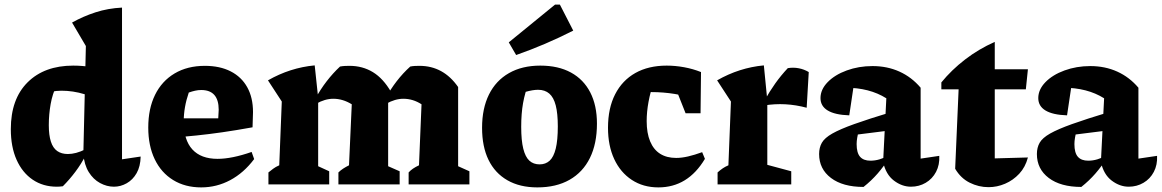

<svg xmlns="http://www.w3.org/2000/svg" viewBox="-20 -801 5046 834"><path d="M227 10Q167 10 122 -20.5Q77 -51 52 -107Q27 -163 27 -240Q27 -371 100 -443.5Q173 -516 298 -516Q337 -516 379.5 -509.5Q422 -503 467 -487L448 -346Q347 -407 247 -407Q225 -407 202.5 -402.5Q180 -398 159 -390L226 -430Q208 -394 200 -349Q192 -304 192 -257Q192 -214 201 -186Q210 -158 228.5 -145Q247 -132 275 -132Q292 -132 311 -137Q330 -142 352 -153V-126Q333 -89 307.5 -55Q282 -21 253 8Q246 9 239.5 9.5Q233 10 227 10ZM475 10Q444 10 414.5 -6Q385 -22 365.5 -53.5Q346 -85 342 -132L353 -601L293 -703Q341 -730 395 -747.5Q449 -765 510 -768V-109L591 -121Q590 -78 573.5 -49Q557 -20 530.5 -5Q504 10 475 10ZM412 -771 411 -772H412Z M854 13Q784 13 732 -19Q680 -51 652 -109.5Q624 -168 624 -247Q624 -329 653.5 -389Q683 -449 738.5 -482Q794 -515 870 -515Q935 -515 982 -491Q1029 -467 1054 -422Q1079 -377 1079 -314L1077 -248Q1005 -235 946 -226.5Q887 -218 833.5 -212.5Q780 -207 725 -203L726 -287H928L930 -324Q930 -367 911 -388.5Q892 -410 854 -410Q841 -410 827.5 -407Q814 -404 800 -399Q789 -367 783.5 -335.5Q778 -304 778 -273Q778 -193 815.5 -152Q853 -111 925 -111Q987 -111 1073 -141L1084 -110Q1039 -50 980 -18.5Q921 13 854 13Z M1146 0V-52Q1156 -60 1166.5 -68Q1177 -76 1193 -83L1204 -360L1144 -452Q1240 -507 1347 -517L1362 -376V-79L1410 -57V0ZM1450 0V-52Q1459 -61 1470.5 -68.5Q1482 -76 1496 -83L1508 -348L1679 -401L1666 -372V-79L1716 -57V0ZM1508 -348Q1469 -372 1428 -372Q1391 -372 1353 -350L1349 -371Q1372 -413 1399 -448Q1426 -483 1457 -512Q1468 -514 1478 -514.5Q1488 -515 1498 -515Q1555 -515 1600 -487.5Q1645 -460 1679 -401ZM1755 0V-52Q1763 -61 1774 -68.5Q1785 -76 1800 -83L1811 -348L1970 -423V-79L2019 -57V0ZM1811 -348Q1774 -372 1732 -372Q1696 -372 1657 -350L1653 -371Q1676 -413 1703 -448Q1730 -483 1762 -512Q1772 -514 1782 -514.5Q1792 -515 1802 -515Q1854 -515 1896 -492Q1938 -469 1970 -423Z M2314 13Q2238 13 2184 -18Q2130 -49 2102 -106.5Q2074 -164 2074 -246Q2074 -330 2104 -390.5Q2134 -451 2191 -483.5Q2248 -516 2327 -516Q2405 -516 2460 -486Q2515 -456 2544 -399.5Q2573 -343 2573 -264Q2573 -177 2542.5 -115Q2512 -53 2454 -20Q2396 13 2314 13ZM2324 -87Q2350 -87 2367.5 -103Q2385 -119 2394 -155.5Q2403 -192 2403 -252Q2403 -308 2394 -343Q2385 -378 2366 -394.5Q2347 -411 2317 -411Q2295 -411 2263 -402Q2231 -393 2177 -375L2277 -441Q2260 -398 2252 -353Q2244 -308 2244 -250Q2244 -191 2253 -155Q2262 -119 2279.5 -103Q2297 -87 2324 -87ZM2222 -562 2190 -617 2391 -781H2412L2470 -668Q2409 -637 2347 -610.5Q2285 -584 2222 -562Z M2840 13Q2774 13 2724.5 -19.5Q2675 -52 2648 -110Q2621 -168 2621 -246Q2621 -331 2652 -391.5Q2683 -452 2740 -484Q2797 -516 2876 -516Q2913 -516 2951.5 -509Q2990 -502 3025 -488L3006 -369Q2913 -401 2809 -401Q2793 -401 2778 -398Q2763 -395 2749 -390L2821 -449Q2805 -402 2797 -358.5Q2789 -315 2789 -275Q2789 -223 2804 -187Q2819 -151 2847.5 -133Q2876 -115 2917 -115Q2941 -115 2969 -121.5Q2997 -128 3030 -140L3042 -111Q2968 13 2840 13ZM2958 -309 2887 -488H3025L3023 -309Z M3484 -333Q3391 -358 3300 -343V-363Q3323 -404 3347.5 -438.5Q3372 -473 3402 -505Q3426 -509 3449.5 -504.5Q3473 -500 3493 -488ZM3097 0V-52Q3108 -62 3119 -69.5Q3130 -77 3144 -83L3155 -360L3095 -452Q3191 -507 3298 -517L3313 -365V-85L3417 -57V0Z M3937 10Q3898 10 3863 -16.5Q3828 -43 3816 -97L3830 -374Q3757 -420 3652 -420Q3638 -420 3623.5 -418.5Q3609 -417 3595 -415L3693 -461L3669 -300Q3607 -302 3575.5 -321Q3544 -340 3544 -375Q3544 -412 3575 -444Q3606 -476 3658 -495Q3710 -514 3770 -514Q3834 -514 3887 -490Q3940 -466 3979 -420V-112L4060 -124Q4062 -85 4046 -54.5Q4030 -24 4001 -7Q3972 10 3937 10ZM3731 11Q3641 11 3589.5 -28Q3538 -67 3538 -132Q3538 -160 3550 -181Q3562 -202 3595.5 -221Q3629 -240 3690.5 -262Q3752 -284 3851 -314V-235L3660 -211L3710 -232Q3706 -217 3703.5 -202.5Q3701 -188 3701 -175Q3701 -137 3716 -120Q3731 -103 3761 -103Q3781 -103 3801 -109Q3821 -115 3843 -127V-116Q3819 -78 3792 -47Q3765 -16 3731 11Z M4301 -619V-500H4445L4436 -413H4301V-113L4445 -117Q4434 -75 4407.5 -46.5Q4381 -18 4346 -3Q4311 12 4274 12Q4231 12 4192 -7.5Q4153 -27 4129 -68L4144 -413H4069V-443Q4113 -497 4172 -542.5Q4231 -588 4301 -619Z M4883 10Q4844 10 4809 -16.5Q4774 -43 4762 -97L4776 -374Q4703 -420 4598 -420Q4584 -420 4569.5 -418.5Q4555 -417 4541 -415L4639 -461L4615 -300Q4553 -302 4521.5 -321Q4490 -340 4490 -375Q4490 -412 4521 -444Q4552 -476 4604 -495Q4656 -514 4716 -514Q4780 -514 4833 -490Q4886 -466 4925 -420V-112L5006 -124Q5008 -85 4992 -54.5Q4976 -24 4947 -7Q4918 10 4883 10ZM4677 11Q4587 11 4535.5 -28Q4484 -67 4484 -132Q4484 -160 4496 -181Q4508 -202 4541.5 -221Q4575 -240 4636.5 -262Q4698 -284 4797 -314V-235L4606 -211L4656 -232Q4652 -217 4649.5 -202.5Q4647 -188 4647 -175Q4647 -137 4662 -120Q4677 -103 4707 -103Q4727 -103 4747 -109Q4767 -115 4789 -127V-116Q4765 -78 4738 -47Q4711 -16 4677 11Z"/></svg>

Font: Piazzolla Thin Black
Style: Regular
Weight: 900
Version: Version 2.005